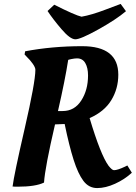

<svg xmlns="http://www.w3.org/2000/svg" viewBox="-20 -945 691 977"><path d="M70 5C130.7 5 175.3 -2 204 -16C207.3 -67.3 226 -166 260 -312C271.3 -312 287.7 -312.7 309 -314C324.3 -240 339.5 -179.3 354.5 -132C369.5 -84.7 386.2 -48.8 404.5 -24.5C422.8 -0.2 446.2 12 474.5 12C502.8 12 533.2 4.7 565.5 -10C597.8 -24.7 626.3 -43.3 651 -66L628 -103L616 -97C590.7 -85 572 -79 560 -79C553.3 -79 544 -86.7 532 -102C505.3 -138.7 473.3 -219.3 436 -344C486 -366 522.8 -396.5 546.5 -435.5C570.2 -474.5 582 -517.7 582 -565C582 -661.7 520.7 -710 398 -710C296 -710 199.3 -701.3 108 -684L105 -668L118 -654C127.3 -645.3 136.7 -634.5 146 -621.5C155.3 -608.5 160 -598 160 -590C160 -548 141.8 -448.2 105.5 -290.5C69.2 -132.8 48.7 -34.7 44 4C48.7 4.7 57.3 5 70 5ZM299 -380H275C299 -484.7 316.3 -571.3 327 -640C327 -640.7 332.5 -642.2 343.5 -644.5C354.5 -646.8 364 -648 372 -648C390.7 -648 404.7 -640 414 -624C423.3 -608 428 -587 428 -561C428 -511.7 416.5 -469.2 393.5 -433.5C370.5 -397.8 339 -380 299 -380ZM480 -795C540 -828.3 587 -859.3 621 -888L594 -925C588 -923 561.8 -913.2 515.5 -895.5C469.2 -877.8 429 -866 395 -860C373.7 -864.7 327.3 -885 256 -921L222 -889C240 -861.7 263.7 -830.8 293 -796.5C322.3 -762.2 345.8 -745 363.5 -745C381.2 -745 420 -761.7 480 -795Z"/></svg>

Font: Oleo Script
Style: Regular
Weight: 400
Designer: Soytutype
Foundry: Soytutype
Version: Version 1.002